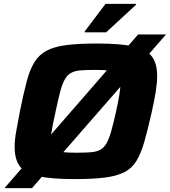

<svg xmlns="http://www.w3.org/2000/svg" viewBox="-20 -922 882 997"><path d="M3 55 697 -743H842L146 55ZM368 8Q247 8 179 -7Q111 -22 83.5 -58Q56 -94 56 -159Q56 -195 64.5 -242.5Q73 -290 85 -352Q103 -440 119 -500.5Q135 -561 159 -599.5Q183 -638 222.5 -659Q262 -680 325.5 -688Q389 -696 485 -696Q605 -696 672.5 -681Q740 -666 768 -629.5Q796 -593 796 -528Q796 -491 788.5 -444.5Q781 -398 767 -336Q747 -247 729.5 -186Q712 -125 688.5 -86.5Q665 -48 626 -28Q587 -8 525 0Q463 8 368 8ZM379 -129Q423 -129 452.5 -131.5Q482 -134 501 -144.5Q520 -155 533 -177.5Q546 -200 557.5 -240.5Q569 -281 583 -344Q594 -395 600 -432Q606 -469 606 -495Q606 -526 593 -539Q580 -552 551 -555.5Q522 -559 472 -559Q427 -559 397.5 -556.5Q368 -554 349 -543.5Q330 -533 317 -510.5Q304 -488 293 -447.5Q282 -407 269 -344Q261 -309 255.5 -281Q250 -253 246.5 -231Q243 -209 243 -191Q243 -162 256.5 -149Q270 -136 300 -132.5Q330 -129 379 -129ZM420 -754V-759L528 -902H686V-897L531 -754Z"/></svg>

Font: Saira Expanded
Style: Bold Italic
Weight: 700
Width: 7
Italic angle: -12°
Designer: Hector Gatti with collaboration of the Omnibus-Type team
Foundry: Omnibus-Type
Version: Version 1.101